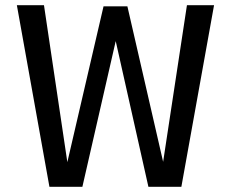

<svg xmlns="http://www.w3.org/2000/svg" viewBox="-20 -720 890 740"><path d="M552 0 425 -566 411.5 -695.5H471L615 -69L606 0ZM170.5 0 45 -700H149.5L243 -72L252.5 0ZM240.5 0 233.5 -69 379 -695.5H438.5L427 -566L297.5 0ZM594 0 605 -72 700.5 -700H805L679 0Z"/></svg>

Font: Trispace Thin
Style: Regular
Weight: 400
Version: Version 1.210